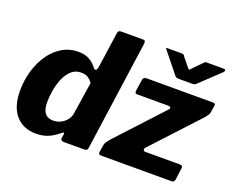

<svg xmlns="http://www.w3.org/2000/svg" viewBox="-120 -944 1393 1154"><g transform="rotate(20 576.5 -367.0)"><path d="M379 0Q370 0 362.5 -4Q355 -8 357 -20L361 -43Q363 -51 358.5 -52.5Q354 -54 346 -47Q327 -31 305 -17.5Q283 -4 257.5 3Q232 10 200 10Q120 10 72 -44Q24 -98 24 -202Q24 -268 42 -328.5Q60 -389 93 -437Q126 -485 172.5 -512.5Q219 -540 275 -540Q315 -540 343 -525.5Q371 -511 394 -481Q401 -472 409 -473.5Q417 -475 421 -501L453 -725Q455 -735 460 -738.5Q465 -742 474 -742H617Q632 -742 628 -716L530 -20Q529 -8 523 -4Q517 0 502 0ZM407 -388Q391 -410 374.5 -419Q358 -428 334 -428Q295 -428 269.5 -403.5Q244 -379 229 -342Q214 -305 207.5 -265Q201 -225 201 -193Q201 -159 209.5 -138Q218 -117 234.5 -108Q251 -99 273 -99Q298 -99 320.5 -110.5Q343 -122 357.5 -141Q372 -160 375 -180ZM619 0Q606 0 602 -4Q598 -8 600 -22L606 -59Q608 -74 613.5 -82Q619 -90 633 -108L904 -401Q910 -408 907.5 -414Q905 -420 891 -420H694Q683 -420 681 -425.5Q679 -431 680 -443L691 -514Q692 -522 699 -526Q706 -530 713 -530H1140Q1155 -530 1153 -514L1146 -470Q1145 -460 1139 -451.5Q1133 -443 1123 -431L848 -134Q842 -125 845.5 -118.5Q849 -112 858 -112H1080Q1099 -112 1096 -94L1086 -19Q1085 -11 1080.5 -5.5Q1076 0 1064 0H619ZM1007 -738Q1014 -744 1019 -743.5Q1024 -743 1032 -743H1128Q1139 -743 1141 -737Q1143 -731 1134 -722L1007 -602Q1002 -597 996.5 -595Q991 -593 981 -593H896Q883 -593 876 -598.5Q869 -604 865 -611L769 -730Q764 -737 762 -740Q760 -743 768 -743H859Q868 -743 873 -740Q878 -737 881 -730L924 -677Q934 -663 939.5 -668Q945 -673 955 -685L1007 -738Z"/></g></svg>

Font: Libre Franklin Thin ExtraBold
Style: Italic
Weight: 800
Italic angle: -8°
Version: Version 2.000